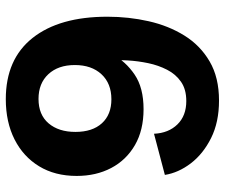

<svg xmlns="http://www.w3.org/2000/svg" viewBox="-76 -680 769 656"><g transform="rotate(90 308.0 -351.5)"><path d="M318.4 12.7Q181.6 12.7 109.1 -78.9Q36.6 -170.4 36.6 -334.5Q36.6 -407.2 52 -475.3Q67.4 -543.5 101.1 -597.7Q134.8 -651.9 189.5 -683.8Q244.1 -715.8 323.2 -715.8Q397 -715.8 451.2 -688.7Q505.4 -661.6 537.6 -619.4Q569.8 -577.1 577.1 -530.8L436.5 -493.7Q434.1 -543.5 404.5 -573.7Q375 -604 324.7 -604Q284.7 -604 258.8 -585.9Q232.9 -567.9 217.8 -538.3Q202.6 -508.8 195.3 -473.9Q188 -439 186 -404.3Q184.1 -369.6 184.1 -342.3L165 -351.6Q189.5 -397 234.4 -427.5Q279.3 -458 352.5 -458Q424.3 -458 475.3 -428.5Q526.4 -398.9 553.5 -347.4Q580.6 -295.9 580.6 -229.5Q580.6 -155.3 547.6 -101.1Q514.6 -46.9 455.6 -17.1Q396.5 12.7 318.4 12.7ZM317.4 -99.1Q371.6 -99.1 400.9 -133.5Q430.2 -168 430.2 -225.1Q430.2 -283.2 400.6 -315.7Q371.1 -348.1 318.8 -348.1Q264.6 -348.1 233.2 -314.2Q201.7 -280.3 201.7 -223.1Q201.7 -166.5 232.9 -132.8Q264.2 -99.1 317.4 -99.1Z"/></g></svg>

Font: Schibsted Grotesk
Style: Bold
Weight: 700
Designer: Bakken & Baeck AS, Henrik Kongsvoll
Foundry: Schibsted ASA
Version: Version 1.100;gftools[0.9.25]